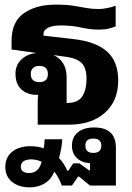

<svg xmlns="http://www.w3.org/2000/svg" viewBox="-20 -539 572 830"><path d="M143 0V-94Q143 -115 145 -129H139Q98 -129 72.5 -152.5Q47 -176 47 -220Q47 -258 72.5 -282Q98 -306 138 -310L30 -325V-362Q30 -445 83.5 -482Q137 -519 220 -519Q267 -519 298 -514Q329 -509 353.5 -504.5Q378 -500 405 -500Q439 -500 480 -514V-425Q468 -420 450.5 -415.5Q433 -411 408 -411Q370 -411 330.5 -420Q291 -429 243 -429Q207 -429 187.5 -419Q168 -409 168 -391V-385L298 -370Q395 -359 443 -316Q491 -273 491 -191Q491 -103 433.5 -51.5Q376 0 276 0ZM268 -293 211 -301Q238 -289 253 -265Q268 -241 268 -204V-94H271Q318 -94 336 -123Q354 -152 354 -197Q354 -246 333 -266.5Q312 -287 268 -293ZM150 -184Q187 -184 187 -219Q187 -254 150 -254Q132 -254 122.5 -244.5Q113 -235 113 -220Q113 -184 150 -184ZM108 271Q62 271 32.5 247.5Q3 224 3 183Q3 141 32.5 117Q62 93 113 93Q142 93 169 102Q172 85 173 63H249Q248 97 235 144Q258 168 271 199H275L297 167H323L366 198H369V177Q369 172 369 166Q334 165 312.5 144.5Q291 124 291 91Q291 54 316.5 33Q342 12 387 12Q481 12 481 100V263H369L321 224H318L291 263H247Q235 229 215 203Q200 238 172 254.5Q144 271 108 271ZM383 122Q418 122 418 90Q418 60 383 60Q349 60 349 90Q349 122 383 122ZM70 182Q70 196 80 202.5Q90 209 105 209Q148 209 160 160Q138 150 114 150Q94 150 82 158Q70 166 70 182Z"/></svg>

Font: Noto Sans Thai Looped UI
Style: Bold
Weight: 700
Designer: Cadson Demak Team
Foundry: Cadson Demak Co., Ltd.
Version: Version 1.000; ttfautohint (v1.8.4.7-5d5b)